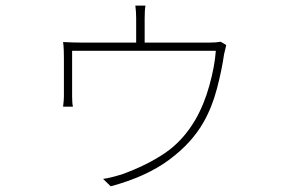

<svg xmlns="http://www.w3.org/2000/svg" viewBox="-20 -609 1017 685"><path d="M496.1 -543.9V-434.6H465.8V-543.9Q465.8 -567.4 462.9 -588.9H499Q496.1 -574.2 496.1 -543.9ZM779.3 -415Q771.5 -359.4 753.9 -292.5Q736.3 -225.6 706.1 -172.9Q664.1 -98.6 583 -38.6Q502 21.5 375 55.7L347.7 29.3Q362.3 27.3 380.9 22.5Q399.4 17.6 413.1 13.7Q502.9 -18.6 567.9 -62.5Q632.8 -106.4 676.8 -181.6Q708 -235.4 727.1 -304.2Q746.1 -373 750 -427.7H237.3V-264.6Q237.3 -240.2 240.2 -228.5H205.1Q208 -252 208 -264.6V-400.4Q208 -414.1 207.5 -429.7Q207 -445.3 205.1 -459Q242.2 -457 276.4 -457H725.6Q750 -457 767.6 -460L787.1 -448.2Q784.2 -436.5 783.2 -431.2Q782.2 -425.8 779.3 -415Z"/></svg>

Font: Min Sans VF VF
Style: Regular
Weight: 400
Designer: Jinseong-Kim, NotoSansCJK, Nunito
Foundry: Jinseong-Kim
Version: Version 1.420;Glyphs 3.1.2 (3151)